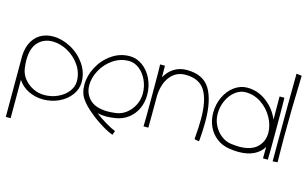

<svg xmlns="http://www.w3.org/2000/svg" viewBox="-104 -976 2345 1464"><g transform="rotate(15 1069.0 -244.0)"><path d="M211 -484Q281 -484 350.5 -447Q420 -410 465 -345.5Q510 -281 510 -203Q510 -149 476 -102Q442 -55 384 -27.5Q326 0 258 0Q196 0 142.5 -26.5Q89 -53 58 -101V202H20V-241Q16 -323 41 -377.5Q66 -432 110.5 -458Q155 -484 211 -484ZM473 -200Q473 -268 434.5 -324.5Q396 -381 336.5 -413.5Q277 -446 218 -446Q148 -446 103.5 -399Q59 -352 59 -257Q59 -231 64 -193Q70 -149 98.5 -113Q127 -77 169.5 -56Q212 -35 259 -35Q316 -35 365.5 -58Q415 -81 444 -119Q473 -157 473 -200Z M756 1Q724 1 689 -6Q731 26 777 53Q823 80 852 91L841 123Q810 114 754.5 80.5Q699 47 647 3.5Q595 -40 569 -77Q535 -122 535 -191Q535 -261 571.5 -330.5Q608 -400 672.5 -445Q737 -490 815 -490Q869 -490 916 -456Q963 -422 990.5 -364Q1018 -306 1018 -238Q1018 -180 995.5 -130.5Q973 -81 930 -47.5Q887 -14 828 -5Q789 1 756 1ZM572 -198Q572 -128 619 -83.5Q666 -39 761 -39Q787 -39 825 -44Q869 -50 905 -78.5Q941 -107 962 -149.5Q983 -192 983 -239Q983 -296 960 -345.5Q937 -395 899 -424Q861 -453 818 -453Q750 -453 693.5 -414.5Q637 -376 604.5 -316.5Q572 -257 572 -198Z M1499 -156Q1499 -79 1492 -5Q1491 -3 1489 -1Q1487 1 1485 0L1458 -5Q1456 -5 1455 -7Q1454 -9 1454 -11Q1462 -102 1462 -168Q1462 -315 1416.5 -389Q1371 -463 1261 -463Q1188 -463 1142.5 -406.5Q1097 -350 1092 -255V-152Q1092 -8 1091 0H1053Q1055 -28 1055 -248Q1055 -471 1053 -489H1091Q1092 -484 1092 -398Q1119 -447 1162.5 -474Q1206 -501 1261 -501Q1392 -501 1445.5 -412.5Q1499 -324 1499 -156Z M2036 -246Q2036 -24 2034 0H1996Q1997 -7 1997 -91Q1972 -48 1923 -23.5Q1874 1 1801 1Q1768 1 1729 -5Q1670 -14 1627 -47.5Q1584 -81 1561.5 -130.5Q1539 -180 1539 -238Q1539 -306 1566.5 -364Q1594 -422 1641 -456Q1688 -490 1742 -490Q1827 -490 1895.5 -437.5Q1964 -385 1997 -306Q1997 -481 1996 -489H2034Q2036 -469 2036 -246ZM1796 -39Q1891 -39 1938 -84Q1985 -129 1985 -198Q1985 -257 1952.5 -316.5Q1920 -376 1863.5 -414.5Q1807 -453 1739 -453Q1696 -453 1658 -424Q1620 -395 1597 -345.5Q1574 -296 1574 -239Q1574 -192 1595 -149.5Q1616 -107 1652 -78.5Q1688 -50 1732 -44Q1770 -39 1796 -39Z M2073 -156Q2073 -471 2076 -690L2118 -685Q2109 -400 2109 -191Q2109 -106 2111 0L2073 3Z"/></g></svg>

Font: Vibes
Style: Regular
Weight: 400
Designer: AbdElmomen Kadhim
Version: Version 1.100